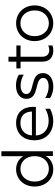

<svg xmlns="http://www.w3.org/2000/svg" viewBox="969 -1751 788 2766"><g transform="rotate(-90 1363.0 -368.0)"><path d="M307 5C389 5 459 -33 499 -103V0H567V-742H496V-426C455 -494 386 -530 307 -530C166 -530 59 -422 59 -263C59 -104 166 5 307 5ZM314 -58C210 -58 130 -140 130 -263C130 -386 210 -468 314 -468C418 -468 497 -386 497 -263C497 -140 418 -58 314 -58Z M1001 5C1063 5 1124 -11 1180 -41V-110C1123 -77 1062 -61 1005 -61C892 -61 801 -123 794 -245H1205C1206 -259 1207 -272 1207 -285C1207 -431 1125 -530 974 -530C824 -530 725 -428 725 -266C725 -87 853 5 1001 5ZM1139 -302H795C803 -407 875 -468 975 -468C1073 -468 1138 -411 1139 -302Z M1496 6C1627 6 1693 -62 1693 -143C1693 -338 1391 -255 1391 -383C1391 -429 1432 -465 1516 -465C1568 -465 1625 -447 1670 -420V-490C1634 -514 1575 -532 1517 -532C1386 -532 1322 -464 1322 -382C1322 -185 1623 -274 1623 -139C1623 -95 1584 -61 1497 -61C1441 -61 1380 -80 1334 -111V-41C1375 -12 1436 6 1496 6Z M2091 -6V-67C2071 -58 2048 -52 2026 -52C1976 -52 1929 -80 1929 -150V-466H2091V-526H1929V-640H1858V-526H1761V-466H1858V-146C1858 -37 1936 6 2017 6C2042 6 2068 2 2091 -6Z M2411 5C2558 5 2668 -107 2668 -263C2668 -419 2558 -530 2411 -530C2264 -530 2154 -419 2154 -263C2154 -107 2264 5 2411 5ZM2411 -58C2306 -58 2225 -140 2225 -263C2225 -386 2306 -468 2411 -468C2516 -468 2596 -386 2596 -263C2596 -140 2516 -58 2411 -58Z"/></g></svg>

Font: Chess Sans
Style: Regular
Weight: 400
Designer: Wolf Bōese
Foundry: Wolf Bōese
Version: Version 7.223;Glyphs 3.3 (3306)